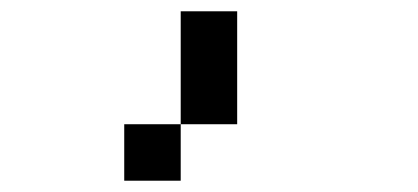

<svg xmlns="http://www.w3.org/2000/svg" viewBox="-20 -120 740 340"><path d="M400 -100H300V100H400ZM200 200H300V100H200Z"/></svg>

Font: FT88
Style: Regular
Weight: 400
Designer: Ange Degheest & Mandy Elbé
Foundry: Velvetyne Type Foundry
Version: Version 1.000;FEAKit 1.0